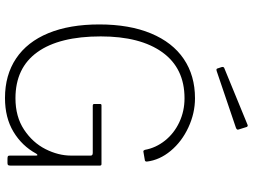

<svg xmlns="http://www.w3.org/2000/svg" viewBox="-142 -862 1014 770"><g transform="rotate(90 365.0 -477.0)"><path d="M78 -368Q78 -489 114 -575.5Q150 -662 216.5 -707Q283 -752 374 -752Q434 -752 491 -725.5Q548 -699 585 -654.5Q622 -610 628 -559Q628 -552 623 -551L588 -545H587Q583 -545 581 -551Q573 -595 544 -631.5Q515 -668 470.5 -689Q426 -710 374 -710Q254 -710 190 -621.5Q126 -533 126 -374Q126 -208 189 -120Q252 -32 374 -32Q448 -32 500 -66.5Q552 -101 578 -152.5Q604 -204 604 -255V-334Q604 -342 593 -342H404Q397 -342 397 -348V-371Q397 -377 402 -377H638Q644 -377 644 -371V-11Q644 -5 642 -2.5Q640 0 634 0H617Q610 0 607 -1.5Q604 -3 604 -9V-115Q604 -120 601.5 -120Q599 -120 596 -115Q565 -58 508.5 -24Q452 10 373 10Q281 10 214.5 -34.5Q148 -79 113 -164Q78 -249 78 -368ZM499 -928 500 -924Q500 -919 492 -916L265 -839Q263 -838 260 -838Q255 -838 254 -844L249 -859Q248 -863 249 -865.5Q250 -868 252 -869L481 -963Q483 -964 485.5 -963Q488 -962 489 -960Z"/></g></svg>

Font: Libre Franklin Thin
Style: Regular
Weight: 250
Designer: Pablo Impallari, Rodrigo Fuenzalida
Foundry: Impallari Type
Version: Version 1.002; ttfautohint (v1.5)